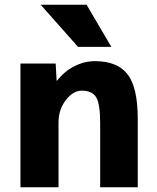

<svg xmlns="http://www.w3.org/2000/svg" viewBox="-20 -787 660 807"><path d="M66 -520H214L218 -448H220Q249 -486 291.5 -508Q334 -530 379 -530Q473 -530 516 -475Q559 -420 559 -287V0H401V-270Q401 -351 384 -378.5Q367 -406 324 -406Q287 -406 256.5 -366Q226 -326 226 -273V0H66ZM344 -767 448 -590H308L151 -767Z"/></svg>

Font: M PLUS 1p ExtraBold
Style: Regular
Weight: 800
Version: Version 1.062